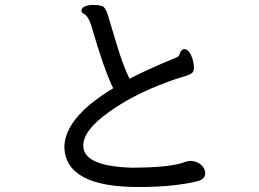

<svg xmlns="http://www.w3.org/2000/svg" viewBox="-20 -746 1040 772"><path d="M535.2 5.9Q245.1 5.9 238.8 -152.8Q238.8 -238.8 340.8 -325.2Q387.2 -362.8 435.1 -391.1Q397.9 -466.8 346.2 -646Q334 -682.1 316.9 -690.9Q307.1 -694.8 307.1 -705.1Q314 -726.1 356 -726.1Q375 -726.1 389.4 -721.9Q403.8 -717.8 413.3 -686.8Q422.9 -655.8 449.5 -566.9Q476.1 -478 501 -429.2Q559.1 -460.9 691.9 -516.1Q700.2 -519 703.6 -532Q707 -544.9 719.2 -548.8Q743.2 -548.8 755.9 -502.9Q759.8 -485.8 759.8 -473.1Q759.8 -457 748.8 -450Q737.8 -442.9 703.9 -433.3Q669.9 -423.8 618.2 -402.8Q501 -356 416 -293.9Q314.9 -222.2 314.9 -160.2Q314.9 -78.1 507.8 -71.8Q669.9 -71.8 728 -96.2L743.2 -99.1Q769 -99.1 787.1 -84.5Q805.2 -69.8 805.2 -48.8Q805.2 -25.9 773.7 -17.3Q742.2 -8.8 682.1 -1.5Q622.1 5.9 535.2 5.9Z"/></svg>

Font: LXGW WenKai Mono GB Screen
Style: Regular
Weight: 400
Monospace: yes
Designer: LXGW / Fontworks Inc.
Foundry: LXGW / Fontworks Inc.
Version: Version 1.510;January 18,2025